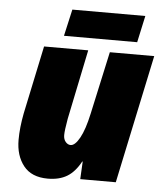

<svg xmlns="http://www.w3.org/2000/svg" viewBox="-52 -767 700 823"><g transform="rotate(5 297.5 -355.5)"><path d="M45 -145Q45 -197 57 -259L119 -553H309L247 -253Q238 -202 238 -182Q238 -164 247.5 -153Q257 -142 269 -142Q288 -142 308 -178Q328 -214 343 -283L402 -553H593L476 0H323L327 -76H325Q300 -30 266.5 -10Q233 10 184 10Q114 10 79.5 -33.5Q45 -77 45 -145ZM226 -721H540L515 -606H200Z"/></g></svg>

Font: Noto Sans Display Black
Style: Italic
Weight: 900
Italic angle: -12°
Designer: Monotype Design team
Foundry: Monotype Imaging Inc.
Version: Version 1.000